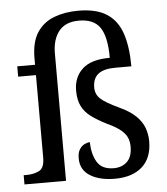

<svg xmlns="http://www.w3.org/2000/svg" viewBox="-54 -811 755 870"><g transform="rotate(-5 323.5 -376.5)"><path d="M434 10Q364 10 321 -17Q278 -44 278 -96Q278 -123 288 -138Q298 -153 311.5 -159Q325 -165 335 -165Q335 -113 356.5 -75.5Q378 -38 433 -38Q470 -38 493.5 -60.5Q517 -83 517 -129Q517 -151 509.5 -169Q502 -187 481.5 -204.5Q461 -222 420 -241Q378 -262 349.5 -283Q321 -304 307 -332.5Q293 -361 293 -403Q293 -464 333 -501Q373 -538 458 -538Q458 -633 429.5 -675.5Q401 -718 333 -718Q272 -718 242 -680.5Q212 -643 212 -580V0H23V-42H36Q70 -42 94 -54.5Q118 -67 118 -114V-489H37V-536H118V-566Q118 -640 146.5 -683Q175 -726 224 -744.5Q273 -763 334 -763Q417 -763 464.5 -731.5Q512 -700 532 -639.5Q552 -579 552 -491H479Q426 -491 401 -471Q376 -451 376 -410Q376 -379 398 -358.5Q420 -338 480 -310Q530 -287 556.5 -260.5Q583 -234 593 -205Q603 -176 603 -146Q603 -70 558 -30Q513 10 434 10Z"/></g></svg>

Font: Noto Serif Test
Style: Regular
Weight: 400
Version: Version 1.000